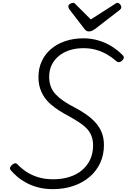

<svg xmlns="http://www.w3.org/2000/svg" viewBox="-20 -1303 886 1343"><path d="M350 20Q294 20 248 8Q202 -4 165.5 -23.5Q129 -43 101.5 -66.5Q74 -90 55 -113Q47 -123 51 -132Q55 -141 64 -150Q77 -160 85.5 -161Q94 -162 103 -153Q129 -125 164.5 -101.5Q200 -78 246.5 -63.5Q293 -49 352 -49Q413 -49 464.5 -65Q516 -81 553 -112Q590 -143 610.5 -186.5Q631 -230 631 -286Q631 -324 619 -354Q607 -384 584 -407Q561 -430 529.5 -450Q498 -470 459 -492Q424 -510 393 -530Q362 -550 335.5 -573Q309 -596 290 -624Q271 -652 260 -686.5Q249 -721 249 -765Q249 -824 271.5 -873.5Q294 -923 335.5 -959Q377 -995 435.5 -1015Q494 -1035 564 -1035Q619 -1035 670.5 -1019.5Q722 -1004 764.5 -976.5Q807 -949 838 -917Q848 -907 846 -897.5Q844 -888 833 -878Q823 -869 813 -868Q803 -867 795 -874Q765 -901 730 -921.5Q695 -942 653.5 -954Q612 -966 564 -966Q511 -966 467.5 -952Q424 -938 391.5 -911.5Q359 -885 341.5 -848.5Q324 -812 324 -765Q324 -727 335.5 -697Q347 -667 369.5 -643Q392 -619 424 -597Q456 -575 499 -553Q545 -529 583 -502.5Q621 -476 649 -444.5Q677 -413 692 -375Q707 -337 707 -288Q707 -220 681 -163.5Q655 -107 607 -66Q559 -25 493.5 -2.5Q428 20 350 20ZM801 -1283Q811 -1283 819.5 -1273.5Q828 -1264 828 -1254Q828 -1246 825.5 -1242Q823 -1238 818 -1234L646 -1101Q633 -1092 623 -1087.5Q613 -1083 601 -1083Q591 -1083 583 -1088.5Q575 -1094 568 -1104L465 -1238Q461 -1245 459.5 -1249Q458 -1253 458 -1258Q458 -1269 470 -1276Q482 -1283 491 -1283Q499 -1283 503 -1279Q507 -1275 513 -1269L615 -1167L776 -1270Q783 -1274 789 -1278.5Q795 -1283 801 -1283Z"/></svg>

Font: Playwrite CO Light
Style: Regular
Weight: 300
Version: Version 1.002